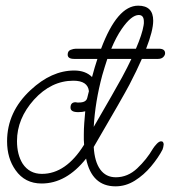

<svg xmlns="http://www.w3.org/2000/svg" viewBox="-20 -642 603 678"><path d="M388 16Q304 16 284 -82Q214 6 127 6Q68 6 35 -41Q5 -83 5 -143Q5 -247 88 -324Q162 -393 242 -393Q282 -393 305 -370Q314 -404 324 -434H242Q219 -434 219 -449Q219 -462 229.5 -466Q240 -470 248 -470H337Q394 -622 468 -622Q521 -622 521 -569Q521 -534 496 -470H541Q563 -470 563 -454Q563 -447 556.5 -440.5Q550 -434 538 -434H481Q463 -393 437 -343Q426 -322 394.5 -267Q363 -212 311 -123Q314 -71 334 -43.5Q354 -16 389 -16Q431 -16 464.5 -47.5Q498 -79 520 -117Q525 -125 533.5 -134Q542 -143 549 -143Q554 -143 556 -139.5Q558 -136 558 -132Q558 -129 556.5 -122.5Q555 -116 554 -114Q539 -85 513.5 -54.5Q488 -24 456 -4Q424 16 388 16ZM410 -540Q390 -511 373 -470H460Q482 -521 487 -552Q488 -556 488 -559.5Q488 -563 488 -566Q488 -589 470 -589Q444 -589 410 -540ZM311 -194Q348 -258 373 -301.5Q398 -345 411 -369Q430 -404 444 -434H359Q350 -407 341 -376Q316 -283 311 -194ZM128 -28Q213 -28 277 -131Q276 -140 276 -149Q276 -158 276 -167Q276 -187 277.5 -207Q279 -227 281 -249Q271 -246 256 -246Q229 -246 229 -262Q229 -281 247 -281Q250 -281 253 -280H259Q284 -280 288 -296L294 -320Q290 -357 239 -357Q161 -357 100 -290Q40 -223 40 -144Q40 -96 60 -64Q84 -28 128 -28Z"/></svg>

Font: Send Flowers
Style: Regular
Weight: 400
Designer: Robert E. Leuschke
Foundry: Robert E. Leuschke
Version: Version 1.010; ttfautohint (v1.8.4.7-5d5b)